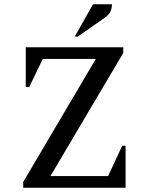

<svg xmlns="http://www.w3.org/2000/svg" viewBox="-20 -882 699 902"><path d="M89 0V-27L430 -605H181L117 -473H101V-660H559V-633L217 -55H488L554 -197H570V0ZM331 -710 417 -862H506Q506 -846 499.5 -829.5Q493 -813 471 -798L345 -710Z"/></svg>

Font: Spectral SC Medium
Style: Regular
Weight: 500
Designer: Jean-Baptiste Levee
Foundry: Production Type
Version: Version 2.001